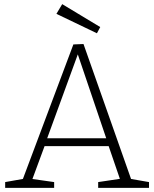

<svg xmlns="http://www.w3.org/2000/svg" viewBox="-20 -909 746 929"><path d="M618 -32 603 -45 701 -28V0H455V-28L569 -45L563 -35L503 -210L514 -202H187L199 -211L134 -35L129 -44L242 -28V0H5V-28L101 -45L87 -33L335 -694L384 -696ZM205 -231 198 -240H503L497 -231L351 -662L362 -661ZM449 -748 253 -842 281 -889 465 -778Z"/></svg>

Font: Bitter Thin Light
Style: Regular
Weight: 300
Version: Version 2.002